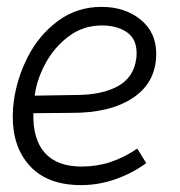

<svg xmlns="http://www.w3.org/2000/svg" viewBox="-20 -528 524 558"><path d="M17 -189Q17 -211 20 -233Q29 -301 61.5 -364Q94 -427 149 -467.5Q204 -508 275 -508Q343 -508 388.5 -471Q434 -434 434 -372Q434 -289 367 -244Q300 -199 185 -200L77 -199Q75 -123 110.5 -83.5Q146 -44 217 -44Q262 -44 301 -57Q340 -70 379 -96L405 -54Q364 -24 315 -7Q266 10 216 10Q119 10 68 -44.5Q17 -99 17 -189ZM376 -358Q377 -363 377 -374Q377 -415 348.5 -434.5Q320 -454 276 -454Q221 -454 178.5 -421.5Q136 -389 111 -341.5Q86 -294 81 -250L202 -252Q276 -252 322.5 -277.5Q369 -303 376 -358Z"/></svg>

Font: Bellota
Style: Italic
Weight: 400
Italic angle: -7.5°
Designer: Kemie Guaida
Foundry: Kemie Guaida
Version: Version 4.001